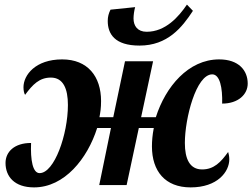

<svg xmlns="http://www.w3.org/2000/svg" viewBox="-20 -804 1096 834"><path d="M586 -606C708 -606 771 -685 818 -757L792 -784C756 -731 699 -666 617 -666C577 -666 560 -692 560 -724C560 -738 563 -759 567 -773L460 -762C452 -746 448 -731 448 -713C448 -657 478 -606 586 -606ZM808 10C925 10 976 -58 976 -112C976 -126 973 -137 971 -144C939 -99 909 -68 858 -68C804 -68 783 -114 783 -183C783 -290 832 -481 902 -481C935 -481 947 -423 945 -354C1015 -354 1056 -394 1056 -441C1056 -498 1017 -546 932 -546C798 -546 699 -427 657 -295H593L645 -538H523L472 -295H412C416 -317 419 -334 419 -365C419 -472 361 -546 250 -546C134 -546 82 -478 82 -425C82 -410 85 -398 89 -392C122 -437 151 -467 201 -467C255 -467 275 -418 275 -348C275 -220 216 -52 152 -52C122 -52 112 -109 115 -183C43 -183 4 -145 4 -96C4 -38 42 10 128 10C260 10 360 -115 402 -248H462L411 0H530L583 -248H648C642 -217 640 -191 640 -168C640 -61 697 10 808 10Z"/></svg>

Font: Noto Serif Condensed Extra
Style: Italic
Weight: 800
Width: 3
Italic angle: -12°
Designer: Monotype Design Team
Foundry: Monotype Imaging Inc.
Version: Version 1.901